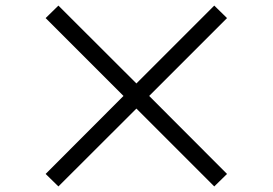

<svg xmlns="http://www.w3.org/2000/svg" viewBox="-20 -690 980 690"><path d="M144 -64.9 423.8 -345.2 144 -625 189.9 -669.9 470.2 -390.1 750 -669.9 795.9 -625 516.1 -345.2 795.9 -64.9 750 -20 470.2 -299.8 189.9 -20Z"/></svg>

Font: Flanker Steampunk
Style: Bold
Weight: 700
Designer: Alexey Kryukov, Leonardo Di Lena
Foundry: Alexey Kryukov, Leonardo Di Lena
Version: 1.210